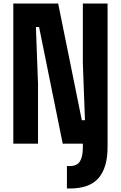

<svg xmlns="http://www.w3.org/2000/svg" viewBox="-20 -820 690 1096"><path d="M362 256V128H378Q420 128 436.5 101Q453 74 453 21V0L526 -20L594 0V20Q594 137 542.5 196.5Q491 256 379 256ZM56 0V-800H312L447 -134H465L453 -458V-800H594V0H338L203 -666H185L197 -342V0Z"/></svg>

Font: Martian Mono SemiCondensed
Style: Bold
Weight: 700
Width: 4
Designer: Roman Shamin
Foundry: Evil Martians
Version: Version 1.000